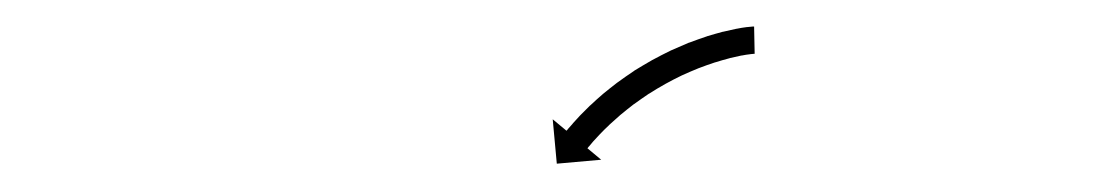

<svg xmlns="http://www.w3.org/2000/svg" viewBox="-20 -550 818 141"><path d="M533.7 -510.5C533.8 -510.5 534 -510.5 534.2 -510.5L533.8 -530.5C533.5 -530.5 533.2 -530.5 533 -530.5C533 -530.5 532.9 -530.5 532.8 -530.5C532.8 -530.5 532.7 -530.5 532.7 -530.5C531.4 -530.4 530 -530.2 528.6 -530.1C528.6 -530.1 528.6 -530.1 528.5 -530.1C528.5 -530.1 528.4 -530.1 528.4 -530.1C526 -529.8 523.5 -529.4 521.1 -528.9C521.1 -528.9 521.1 -528.9 521 -528.9C521 -528.9 520.9 -528.9 520.9 -528.9C517.6 -528.2 514.4 -527.5 511.1 -526.7C511.1 -526.7 511.1 -526.7 511 -526.7C511 -526.7 510.9 -526.7 510.9 -526.7C507 -525.7 503.1 -524.5 499.3 -523.4C499.3 -523.4 499.2 -523.3 499.2 -523.3C499.1 -523.3 499.1 -523.3 499.1 -523.3C494.8 -521.9 490.5 -520.3 486.2 -518.7C486.2 -518.7 486.2 -518.7 486.1 -518.7C486.1 -518.7 486 -518.7 486 -518.7C481.5 -516.8 477.1 -514.9 472.6 -512.9C472.6 -512.9 472.6 -512.9 472.5 -512.8C472.5 -512.8 472.4 -512.8 472.4 -512.8C467.9 -510.6 463.4 -508.3 459 -505.9C459 -505.9 458.9 -505.9 458.9 -505.9C458.8 -505.8 458.8 -505.8 458.8 -505.8C454.4 -503.3 450.1 -500.7 445.8 -498.1C445.8 -498.1 445.8 -498 445.7 -498C445.7 -498 445.6 -497.9 445.6 -497.9C441.6 -495.2 437.6 -492.5 433.7 -489.6C433.7 -489.6 433.6 -489.6 433.6 -489.5C433.5 -489.5 433.5 -489.5 433.5 -489.5C429.9 -486.7 426.3 -483.9 422.8 -481C422.8 -481 422.8 -481 422.7 -480.9C422.7 -480.9 422.7 -480.9 422.7 -480.9C419.6 -478.2 416.5 -475.5 413.6 -472.7C413.6 -472.7 413.5 -472.7 413.5 -472.6C413.5 -472.6 413.4 -472.6 413.4 -472.6C411 -470.2 408.5 -467.8 406.1 -465.3C406.1 -465.3 406.1 -465.3 406.1 -465.2C406.1 -465.2 406 -465.2 406 -465.2C404.2 -463.2 402.4 -461.3 400.6 -459.3C400.6 -459.3 400.6 -459.3 400.6 -459.3C400.6 -459.3 400.6 -459.2 400.6 -459.2C399.5 -458 398.3 -456.7 397.2 -455.4C397.2 -455.4 397.2 -455.4 397.2 -455.3C397.2 -455.3 397.2 -455.3 397.2 -455.3C396.8 -454.9 396.4 -454.4 396 -454L385.9 -462.4L388.9 -429.8L421.5 -432.7L411.4 -441.1C411.8 -441.6 412.1 -442 412.5 -442.5C412.5 -442.5 412.5 -442.4 412.5 -442.4C412.5 -442.4 412.5 -442.4 412.5 -442.4C413.5 -443.6 414.6 -444.8 415.6 -446.1C415.6 -446.1 415.6 -446 415.6 -446C415.6 -446 415.5 -446 415.5 -446C417.2 -447.8 418.9 -449.7 420.6 -451.5C420.6 -451.5 420.6 -451.4 420.6 -451.4C420.5 -451.4 420.5 -451.4 420.5 -451.4C422.7 -453.7 425 -456 427.4 -458.2C427.4 -458.2 427.3 -458.2 427.3 -458.1C427.3 -458.1 427.2 -458.1 427.2 -458.1C430 -460.7 432.9 -463.2 435.7 -465.7C435.7 -465.7 435.7 -465.7 435.7 -465.7C435.6 -465.6 435.6 -465.6 435.6 -465.6C438.9 -468.3 442.2 -471 445.6 -473.6C445.6 -473.6 445.6 -473.5 445.5 -473.5C445.5 -473.5 445.4 -473.4 445.4 -473.4C449.1 -476.1 452.9 -478.7 456.7 -481.3C456.7 -481.3 456.6 -481.2 456.6 -481.2C456.5 -481.2 456.5 -481.1 456.5 -481.1C460.5 -483.7 464.6 -486.1 468.7 -488.4C468.7 -488.4 468.6 -488.4 468.6 -488.4C468.5 -488.3 468.5 -488.3 468.5 -488.3C472.6 -490.6 476.8 -492.7 481.1 -494.8C481.1 -494.8 481.1 -494.8 481 -494.7C481 -494.7 480.9 -494.7 480.9 -494.7C485.1 -496.6 489.3 -498.4 493.5 -500.1C493.5 -500.1 493.5 -500.1 493.4 -500.1C493.4 -500 493.3 -500 493.3 -500C497.3 -501.5 501.3 -503 505.4 -504.3C505.4 -504.3 505.3 -504.3 505.3 -504.3C505.2 -504.3 505.2 -504.2 505.2 -504.2C508.8 -505.3 512.4 -506.4 516 -507.3C516 -507.3 516 -507.3 515.9 -507.3C515.9 -507.3 515.8 -507.3 515.8 -507.3C518.8 -508 521.8 -508.7 524.8 -509.3C524.8 -509.3 524.7 -509.3 524.7 -509.3C524.6 -509.2 524.6 -509.2 524.6 -509.2C526.7 -509.6 528.9 -510 531 -510.2C531 -510.2 530.9 -510.2 530.9 -510.2C530.8 -510.2 530.8 -510.2 530.8 -510.2C531.8 -510.3 532.8 -510.4 533.9 -510.5C533.9 -510.5 533.8 -510.5 533.8 -510.5C533.7 -510.5 533.7 -510.5 533.7 -510.5Z"/></svg>

Font: FRB American Cursive Just Arrows Extrabold
Style: Bold Italic
Weight: 800
Italic angle: -25°
Version: Version 2.0;Modular Font Editor K font №1